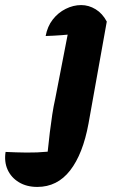

<svg xmlns="http://www.w3.org/2000/svg" viewBox="-153 -531 468 757"><path d="M164 -399Q125 -395 92 -392.5Q59 -390 27 -389Q34 -427 55 -454Q76 -481 106 -496Q136 -511 167 -511Q197 -511 224 -494.5Q251 -478 268 -446ZM268 -446 196 -44Q174 76 123.5 141Q73 206 -6 206Q-48 206 -78.5 187.5Q-109 169 -123 138Q-137 107 -131 68Q-91 70 -48.5 70.5Q-6 71 35 67Q39 27 43.5 -9.5Q48 -46 53 -79Q58 -112 65 -143L123 -442Z"/></svg>

Font: Piazzolla Thin Black
Style: Italic
Weight: 900
Italic angle: -11.3°
Version: Version 2.005